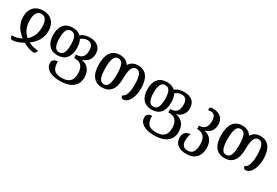

<svg xmlns="http://www.w3.org/2000/svg" viewBox="61 -1588 4141 2869"><g transform="rotate(30 2132.0 -153.0)"><path d="M36 9Q83 9 122.5 -0.5Q162 -10 202 -31Q129 -86 87 -159.5Q45 -233 45 -322Q45 -425 103 -486Q161 -547 265 -547Q365 -547 423 -485Q481 -423 481 -320Q481 -232 438.5 -158Q396 -84 322 -32Q367 -10 406 -0.5Q445 9 491 9Q491 33 477.5 50.5Q464 68 438 68Q405 68 359 52Q313 36 263 7Q211 36 163.5 52Q116 68 80 68Q60 68 48 50.5Q36 33 36 9ZM369 -322Q369 -402 343.5 -446.5Q318 -491 263 -491Q208 -491 182.5 -446.5Q157 -402 157 -323Q157 -163 263 -74Q369 -161 369 -322Z M738 79Q738 42 762.5 22.5Q787 3 828 3Q828 104 867.5 146Q907 188 1000 188Q1091 188 1136 145.5Q1181 103 1181 14Q1181 -164 1029 -164H1012V-222H1027Q1084 -222 1119 -258Q1154 -294 1154 -373Q1154 -496 1054 -496Q1025 -496 996.5 -485Q968 -474 947 -452Q977 -397 977 -311Q977 -195 924.5 -134Q872 -73 772 -73Q677 -73 623 -135Q569 -197 569 -311Q569 -425 622 -486Q675 -547 775 -547Q860 -547 912 -498Q976 -547 1068 -547Q1161 -547 1212 -502.5Q1263 -458 1263 -376Q1263 -308 1227.5 -263Q1192 -218 1130 -199V-196Q1205 -184 1249 -130Q1293 -76 1293 15Q1293 122 1216 181.5Q1139 241 1003 241Q876 241 807 197.5Q738 154 738 79ZM873 -311Q873 -402 849 -448.5Q825 -495 773 -495Q721 -495 698 -449.5Q675 -404 675 -311Q675 -219 699 -171.5Q723 -124 774 -124Q826 -124 849.5 -171.5Q873 -219 873 -311Z M1381 -269Q1381 -547 1591 -547Q1643 -547 1682.5 -526Q1722 -505 1747 -464Q1794 -547 1902 -547Q2000 -547 2054 -476Q2108 -405 2108 -268Q2108 -191 2088 -128Q2068 -65 2033 -28.5Q1998 8 1956 8Q1916 8 1916 -41Q1957 -52 1977 -111Q1997 -170 1997 -269Q1997 -379 1975 -435Q1953 -491 1899 -491Q1847 -491 1824 -436Q1801 -381 1801 -269Q1801 10 1590 10Q1490 10 1435.5 -61Q1381 -132 1381 -269ZM1690 -269Q1690 -381 1667 -436Q1644 -491 1591 -491Q1537 -491 1515 -436.5Q1493 -382 1493 -269Q1493 -156 1515.5 -100.5Q1538 -45 1592 -45Q1646 -45 1668 -101.5Q1690 -158 1690 -269Z M2364 79Q2364 42 2388.5 22.5Q2413 3 2454 3Q2454 104 2493.5 146Q2533 188 2626 188Q2717 188 2762 145.5Q2807 103 2807 14Q2807 -164 2655 -164H2638V-222H2653Q2710 -222 2745 -258Q2780 -294 2780 -373Q2780 -496 2680 -496Q2651 -496 2622.5 -485Q2594 -474 2573 -452Q2603 -397 2603 -311Q2603 -195 2550.5 -134Q2498 -73 2398 -73Q2303 -73 2249 -135Q2195 -197 2195 -311Q2195 -425 2248 -486Q2301 -547 2401 -547Q2486 -547 2538 -498Q2602 -547 2694 -547Q2787 -547 2838 -502.5Q2889 -458 2889 -376Q2889 -308 2853.5 -263Q2818 -218 2756 -199V-196Q2831 -184 2875 -130Q2919 -76 2919 15Q2919 122 2842 181.5Q2765 241 2629 241Q2502 241 2433 197.5Q2364 154 2364 79ZM2499 -311Q2499 -402 2475 -448.5Q2451 -495 2399 -495Q2347 -495 2324 -449.5Q2301 -404 2301 -311Q2301 -219 2325 -171.5Q2349 -124 2400 -124Q2452 -124 2475.5 -171.5Q2499 -219 2499 -311Z M2972 71Q2972 20 3003 -12.5Q3034 -45 3091 -49Q3080 -27 3074 5Q3068 37 3068 72Q3068 188 3172 188Q3233 188 3262.5 146Q3292 104 3292 14Q3292 -76 3253.5 -120Q3215 -164 3148 -164H3135V-222H3148Q3200 -222 3235 -258.5Q3270 -295 3270 -373Q3270 -433 3248 -464Q3226 -495 3182 -495Q3156 -495 3142 -487Q3135 -503 3135 -517Q3135 -547 3189 -547Q3279 -547 3329 -502Q3379 -457 3379 -376Q3379 -308 3343.5 -262.5Q3308 -217 3246 -199V-196Q3318 -183 3360.5 -129.5Q3403 -76 3403 15Q3403 122 3344.5 181.5Q3286 241 3175 241Q3076 241 3024 195.5Q2972 150 2972 71Z M3492 -269Q3492 -547 3702 -547Q3754 -547 3793.5 -526Q3833 -505 3858 -464Q3905 -547 4013 -547Q4111 -547 4165 -476Q4219 -405 4219 -268Q4219 -191 4199 -128Q4179 -65 4144 -28.5Q4109 8 4067 8Q4027 8 4027 -41Q4068 -52 4088 -111Q4108 -170 4108 -269Q4108 -379 4086 -435Q4064 -491 4010 -491Q3958 -491 3935 -436Q3912 -381 3912 -269Q3912 10 3701 10Q3601 10 3546.5 -61Q3492 -132 3492 -269ZM3801 -269Q3801 -381 3778 -436Q3755 -491 3702 -491Q3648 -491 3626 -436.5Q3604 -382 3604 -269Q3604 -156 3626.5 -100.5Q3649 -45 3703 -45Q3757 -45 3779 -101.5Q3801 -158 3801 -269Z"/></g></svg>

Font: Noto Serif Georgian Medium Narrow
Style: Regular
Weight: 500
Width: 4
Designer: Monotype Design team
Foundry: Monotype Imaging Inc.
Version: Version 1.000